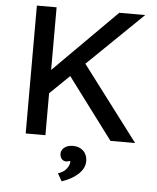

<svg xmlns="http://www.w3.org/2000/svg" viewBox="-61 -752 855 1047"><g transform="rotate(5 366.0 -228.5)"><path d="M182 -333 549 -700H691L188 -212ZM98 -700H206V0H98ZM294 -358 374 -427 697 0H562ZM354 132Q354 129 351 129Q348 129 344 130Q331 135 320 131Q310 128 303 117Q296 106 297 89Q299 70 316.5 57.5Q334 45 362 45Q396 45 418 66Q440 87 440 122Q440 160 406.5 192Q373 224 316 243L292 201Q324 191 339 170.5Q354 150 354 132Z"/></g></svg>

Font: Easer Grotesk Variable
Style: Regular
Weight: 400
Designer: Boardeaser, Bonnie Shaver-Troup, Thomas Jockin
Foundry: Lexend
Version: Version 1.001;Glyphs 3.1.2 (3151)